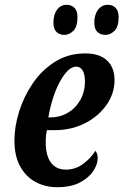

<svg xmlns="http://www.w3.org/2000/svg" viewBox="-20 -768 513 798"><path d="M217 10Q168 10 128 -11.5Q88 -33 64 -76Q40 -119 40 -185Q40 -242 59.5 -304.5Q79 -367 116.5 -422Q154 -477 209 -511.5Q264 -546 335 -546Q393 -546 424.5 -517Q456 -488 456 -435Q456 -380 423 -332.5Q390 -285 333.5 -256Q277 -227 206 -227H175Q170 -205 170 -177Q170 -122 191.5 -92.5Q213 -63 254 -63Q294 -63 326.5 -87.5Q359 -112 376 -141Q386 -131 386 -110Q386 -85 367.5 -57Q349 -29 312 -9.5Q275 10 217 10ZM189 -280Q229 -280 261.5 -299Q294 -318 313.5 -352Q333 -386 333 -430Q333 -459 323.5 -475Q314 -491 297 -491Q278 -491 260 -472.5Q242 -454 226 -423Q210 -392 198.5 -354.5Q187 -317 181 -280ZM419 -623Q397 -623 384.5 -635.5Q372 -648 372 -674Q372 -707 387.5 -727.5Q403 -748 428 -748Q448 -748 460.5 -735.5Q473 -723 473 -697Q473 -656 455.5 -639.5Q438 -623 419 -623ZM248 -623Q227 -623 214.5 -635.5Q202 -648 202 -674Q202 -707 217 -727.5Q232 -748 257 -748Q277 -748 289.5 -735.5Q302 -723 302 -697Q302 -656 284.5 -639.5Q267 -623 248 -623Z"/></svg>

Font: Noto Serif ExtraCondensed
Style: Bold Italic
Weight: 700
Width: 2
Italic angle: -12°
Designer: Monotype Design Team
Foundry: Monotype Imaging Inc.
Version: Version 2.013; ttfautohint (v1.8.4.7-5d5b)